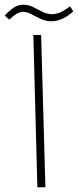

<svg xmlns="http://www.w3.org/2000/svg" viewBox="-62 -792 330 812"><path d="M156 -702Q132 -702 110.5 -712Q89 -722 70.5 -732Q52 -742 36 -742Q22 -742 7.5 -733Q-7 -724 -23 -709L-42 -726Q-24 -746 -5 -759Q14 -772 37 -772Q59 -772 78.5 -762Q98 -752 117.5 -742Q137 -732 159 -732Q191 -732 234 -765L248 -744Q223 -721 199.5 -711.5Q176 -702 156 -702ZM96 0 79 -644H112L130 0Z"/></svg>

Font: Noto Sans Arabic UI XCn XLt
Style: Regular
Weight: 200
Width: 2
Designer: Monotype Design Team, Nadine Chahine and Nizar Qandah
Foundry: Monotype Imaging Inc.
Version: Version 2.010; ttfautohint (v1.8.4.7-5d5b)